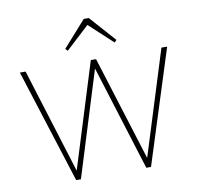

<svg xmlns="http://www.w3.org/2000/svg" viewBox="-96 -1021 1167 1122"><g transform="rotate(-10 488.0 -460.0)"><path d="M266 0 51 -676H85L286 -30H271L472 -676H503L705 -30H689L891 -676H925L710 0H682L481 -644H494L294 0ZM349 -753 336 -766 473 -920H503L640 -766L627 -753L478 -891H498Z"/></g></svg>

Font: Outfit Thin
Style: Regular
Weight: 100
Designer: Rodrigo Fuenzalida
Foundry: fragTYPE
Version: Version 1.100;gftools[0.9.27]